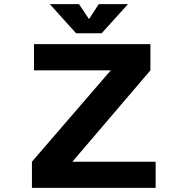

<svg xmlns="http://www.w3.org/2000/svg" viewBox="-20 -915 890 935"><path d="M603.5 -895 475 -753H350.5L222.5 -895H364.5L413.5 -822L461 -895ZM332.5 -127.5H738V0H135.5V-127.5L519.5 -572.5H145.5V-700H712.5V-572.5Z"/></svg>

Font: League Mono Wide
Style: Bold
Weight: 700
Width: 8
Designer: Tyler Finck
Foundry: The League of Moveable Type / Tyler Finck
Version: Version 2.210